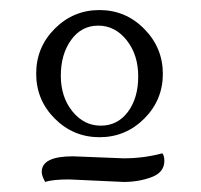

<svg xmlns="http://www.w3.org/2000/svg" viewBox="-20 -702 400 382"><path d="M89 -645Q126 -682 178 -682Q230 -682 267 -644.5Q304 -607 304 -555Q304 -503 267 -466Q230 -429 178 -429Q126 -429 89 -466Q52 -503 52 -555.5Q52 -608 89 -645ZM255 -550Q255 -593 232 -622Q209 -651 175.5 -651Q142 -651 121.5 -622.5Q101 -594 101 -551.5Q101 -509 124 -480.5Q147 -452 180.5 -452Q214 -452 234.5 -479.5Q255 -507 255 -550ZM125 -391 226 -387Q266 -387 303 -397Q307 -392 307 -382Q307 -359 281.5 -349.5Q256 -340 226 -340L118 -345Q84 -345 70 -340Q63 -352 63 -360Q63 -391 125 -391Z"/></svg>

Font: Sedan SC
Style: Regular
Weight: 400
Designer: Sebastian Salazar
Foundry: Sebastian Salazar
Version: Version 1.001